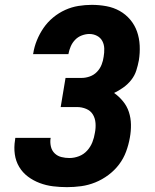

<svg xmlns="http://www.w3.org/2000/svg" viewBox="-20 -763 640 791"><path d="M256 8Q227 8 198.5 4.5Q170 1 143.5 -9Q117 -19 95 -35.5Q73 -52 59 -75.5Q45 -99 41 -127.5Q37 -156 42 -186L43 -195H189L188 -191Q186 -174 190 -158Q194 -142 205.5 -131Q217 -120 233 -116Q249 -112 266 -112Q286 -112 305.5 -119.5Q325 -127 339 -142.5Q353 -158 360.5 -177Q368 -196 371 -216Q375 -236 373.5 -256Q372 -276 362.5 -291.5Q353 -307 335 -314.5Q317 -322 297 -322H230L250 -442H317Q333 -442 350 -448Q367 -454 379.5 -467Q392 -480 398.5 -496.5Q405 -513 407 -529Q410 -546 409.5 -563Q409 -580 401.5 -594Q394 -608 379.5 -615.5Q365 -623 348 -623Q333 -623 317 -617Q301 -611 289.5 -599Q278 -587 271.5 -572Q265 -557 262 -541V-540H116L117 -543Q121 -570 132 -597Q143 -624 159.5 -648Q176 -672 199 -691Q222 -710 248.5 -722Q275 -734 303 -738.5Q331 -743 358 -743Q389 -743 418.5 -737.5Q448 -732 473 -718Q498 -704 516.5 -682Q535 -660 544.5 -633Q554 -606 555.5 -575.5Q557 -545 552 -514Q548 -493 541.5 -472.5Q535 -452 521 -434Q507 -416 488 -402.5Q469 -389 450 -380Q470 -366 486.5 -346Q503 -326 511 -301.5Q519 -277 519.5 -250Q520 -223 515 -196Q510 -167 499.5 -138.5Q489 -110 470.5 -85.5Q452 -61 426.5 -42Q401 -23 372.5 -11.5Q344 0 314.5 4Q285 8 256 8Z"/></svg>

Font: Iosevka Aile Heavy Oblique
Style: Regular
Weight: 900
Italic angle: -9°
Designer: Belleve Invis
Foundry: Belleve Invis
Version: Version 31.1.0; ttfautohint (v1.8.4)